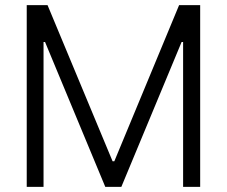

<svg xmlns="http://www.w3.org/2000/svg" viewBox="-20 -727 883 747"><path d="M165 -707 418 -99.6H424.8L676.8 -707H758.8V0H692.4V-563.5H686.5L452.1 0H389.6L155.3 -563.5H149.4V0H84V-707Z"/></svg>

Font: Pretendard GOV Light
Style: Regular
Weight: 300
Designer: Base glyphs from Inter by Rasmus Andersson; Hangeul glyphs from Noto Sans CJK(Source Han Sans) by Jang Soo-young and Kan
Foundry: Kil Hyung-jin
Version: Version 1.309